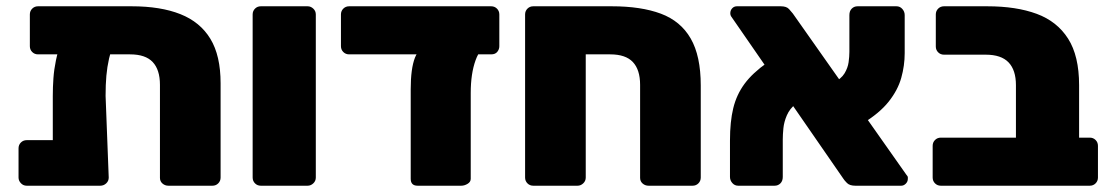

<svg xmlns="http://www.w3.org/2000/svg" viewBox="-20 -591 3538 611"><path d="M101 -418Q90 -418 82.5 -425.5Q75 -433 75 -444V-545Q75 -556 82.5 -563.5Q90 -571 101 -571H399Q491 -571 554 -546Q617 -521 649.5 -467.5Q682 -414 682 -326V-26Q682 -15 674.5 -7.5Q667 0 656 0H516Q505 0 497 -7Q489 -14 489 -25V-321Q489 -369 466 -393.5Q443 -418 394 -418ZM240 -495H293Q326 -495 337.5 -483Q349 -471 343 -458Q333 -431 327 -404.5Q321 -378 318.5 -350Q316 -322 316 -286L326 -26Q326 -15 318 -7.5Q310 0 299 0H65Q54 0 46.5 -8Q39 -16 39 -26V-119Q39 -130 46.5 -137.5Q54 -145 65 -145H148V-286Q148 -314 150 -342Q152 -370 158 -399Q164 -428 175 -458Q181 -473 194.5 -484Q208 -495 240 -495Z M810 0Q799 0 791.5 -7.5Q784 -15 784 -26V-545Q784 -556 791.5 -563.5Q799 -571 810 -571H959Q969 -571 977 -563.5Q985 -556 985 -545V-26Q985 -15 977 -7.5Q969 0 959 0Z M1309 0Q1287 0 1287 -22V-307Q1287 -373 1300.5 -407.5Q1314 -442 1347 -442H1534Q1509 -442 1493.5 -399.5Q1478 -357 1478 -295V-22Q1478 -12 1468 -6Q1458 0 1448 0ZM1091 -418Q1080 -418 1072.5 -425.5Q1065 -433 1065 -444V-545Q1065 -556 1072.5 -563.5Q1080 -571 1091 -571H1543Q1554 -571 1561.5 -563.5Q1569 -556 1569 -545V-444Q1569 -434 1562.5 -426Q1556 -418 1543 -418Z M1677 0Q1666 0 1658.5 -7.5Q1651 -15 1651 -26V-545Q1651 -556 1658.5 -563.5Q1666 -571 1677 -571H1927Q2020 -571 2083 -547.5Q2146 -524 2178 -468.5Q2210 -413 2210 -319V-26Q2210 -15 2202.5 -7.5Q2195 0 2184 0H2044Q2033 0 2025 -7Q2017 -14 2017 -25V-321Q2017 -369 1994 -393.5Q1971 -418 1922 -418H1844V-26Q1844 -15 1836 -7.5Q1828 0 1818 0Z M2702 0Q2684 0 2675.5 -8.5Q2667 -17 2664 -22L2308 -537Q2304 -542 2304 -549Q2304 -558 2310 -564.5Q2316 -571 2325 -571H2465Q2483 -571 2491 -562Q2499 -553 2503 -548L2865 -34Q2869 -30 2869 -27Q2869 -24 2869 -22Q2869 -13 2862.5 -6.5Q2856 0 2848 0ZM2329 0Q2318 0 2310.5 -8.5Q2303 -17 2303 -28V-144Q2303 -204 2313.5 -247Q2324 -290 2349.5 -324.5Q2375 -359 2422 -392L2513 -261Q2493 -245 2484 -224Q2475 -203 2473 -183Q2471 -163 2471 -147V-28Q2471 -15 2463.5 -7.5Q2456 0 2445 0ZM2725 -198 2631 -327Q2657 -340 2667.5 -357.5Q2678 -375 2680.5 -393Q2683 -411 2683 -426V-543Q2683 -556 2690.5 -563.5Q2698 -571 2709 -571H2833Q2844 -571 2851.5 -562.5Q2859 -554 2859 -543V-422Q2859 -382 2848 -343Q2837 -304 2808 -267.5Q2779 -231 2725 -198Z M2974 0Q2963 0 2955.5 -7.5Q2948 -15 2948 -26V-127Q2948 -138 2955.5 -145.5Q2963 -153 2974 -153H3213V-320Q3213 -368 3189.5 -392.5Q3166 -417 3117 -417H2984Q2973 -417 2965.5 -424.5Q2958 -432 2958 -443V-545Q2958 -556 2965.5 -563.5Q2973 -571 2984 -571H3122Q3214 -571 3279 -547Q3344 -523 3379 -468Q3414 -413 3414 -320V-153H3448Q3459 -153 3466.5 -145.5Q3474 -138 3474 -127V-26Q3474 -15 3466.5 -7.5Q3459 0 3448 0Z"/></svg>

Font: Rubik ExtraBold
Style: Regular
Weight: 800
Designer: Hubert and Fischer
Foundry: Hubert and Fischer
Version: Version 2.300;gftools[0.9.30]